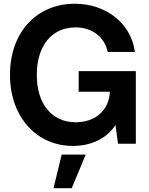

<svg xmlns="http://www.w3.org/2000/svg" viewBox="-20 -759 787 1014"><path d="M364.3 11.7C466.3 11.7 545.9 -30.8 589.8 -98.6L603.5 0H697.3V-383.3H395.5V-274.4H560.1C556.2 -175.3 481.9 -113.3 379.9 -113.3C253.4 -113.3 174.3 -210.4 174.3 -363.3C174.3 -516.6 252.9 -614.3 378.9 -614.3C468.8 -614.3 532.2 -562.5 548.8 -484.9H692.4C672.4 -636.2 539.6 -739.3 375 -739.3C178.7 -739.3 32.7 -594.2 32.7 -363.3C32.7 -139.2 175.8 11.7 364.3 11.7ZM262.7 234.9H358.9L432.6 57.6H305.7Z"/></svg>

Font: Raveo Display Display SemiBold
Style: Regular
Weight: 600
Designer: Jakub Foglar, Rasmus Andersson (Inter)
Foundry: Jakubfoglar.com
Version: Version 1.100;Glyphs 3.2.3 (3260)